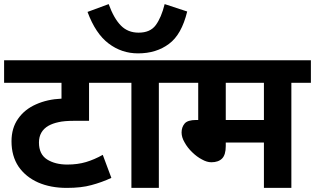

<svg xmlns="http://www.w3.org/2000/svg" viewBox="-20 -916 1536 936"><path d="M555.2 -512.2H414.1V-327.1H346.2Q291.5 -327.1 264.6 -320.3Q237.3 -314.5 216.8 -303.2Q169.9 -276.4 169.9 -221.2Q169.9 -164.1 209.5 -138.7Q249 -113.8 308.1 -113.8Q358.4 -113.8 399.4 -126Q439.9 -138.2 481 -161.1L522.9 -48.8Q475.6 -26.9 425.8 -13.7Q377 0 305.2 0Q226.6 0 166 -26.4Q105.5 -53.2 70.3 -104Q36.1 -155.3 36.1 -227.1Q36.1 -292 68.4 -337.4Q100.1 -382.8 155.3 -407.2Q210.9 -432.1 279.8 -435.1V-512.2H0V-622.1H555.2Z M754.4 -512.2V0H620.6V-512.2H540.5V-622.1H849.6V-512.2ZM892.6 -859.9Q865.2 -747.1 803.7 -702.1Q742.2 -655.8 652.8 -655.8Q572.8 -655.8 509.3 -704.1Q445.8 -752 406.7 -857.9L509.8 -896Q535.2 -825.7 569.8 -791Q603.5 -756.8 655.8 -756.8Q712.4 -756.8 739.3 -793.5Q766.6 -830.6 782.7 -896Z M1400.4 -512.2V0H1266.6V-221.2H1080.6V-204.1Q1080.6 -161.1 1062.5 -143.1Q1044.4 -125 1010.3 -125Q988.8 -125 964.4 -138.7Q939.9 -151.4 917 -173.8Q894 -195.8 879.9 -221.7Q865.2 -246.6 865.2 -270Q865.2 -295.9 879.9 -313.5Q894.5 -331.1 936.5 -331.1H946.3V-512.2H834.5V-622.1H1495.6V-512.2ZM1266.6 -512.2H1080.6V-331.1H1266.6Z"/></svg>

Font: Droid Sans Thai
Style: Bold
Weight: 700
Designer: Steve Matteson
Foundry: Ascender Corporation
Version: Version 1.00